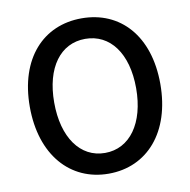

<svg xmlns="http://www.w3.org/2000/svg" viewBox="-84 -833 922 930"><g transform="rotate(-10 377.0 -368.0)"><path d="M377 14C567 14 698 -134 698 -371C698 -608 567 -750 377 -750C188 -750 56 -609 56 -371C56 -134 188 14 377 14ZM377 -88C255 -88 176 -199 176 -371C176 -543 255 -649 377 -649C499 -649 579 -543 579 -371C579 -199 499 -88 377 -88Z"/></g></svg>

Font: ChiuKong Gothic CL Medium
Style: Regular
Weight: 500
Designer: Ryoko NISHIZUKA 西塚涼子 (kana, bopomofo & ideographs); Paul D. Hunt (Latin, Greek & Cyrillic); Sandoll Communications 산돌커뮤니
Foundry: Adobe
Version: Version 1.300